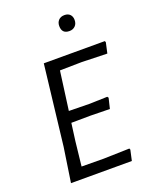

<svg xmlns="http://www.w3.org/2000/svg" viewBox="-155 -925 797 1008"><g transform="rotate(-20 244.0 -420.5)"><path d="M332 -841Q352 -841 363 -829.5Q374 -818 374 -799Q374 -778 361.5 -765.5Q349 -753 329 -753Q287 -753 287 -796Q287 -816 299 -828.5Q311 -841 332 -841ZM413 -66 416 -59 403 0H63L92 -193L144 -640H485L488 -633L475 -574L333 -578L211 -576L182 -360L297 -358L397 -361L402 -354L388 -296L282 -298L173 -297L160 -199L145 -63L268 -62Z"/></g></svg>

Font: Alegreya Sans
Style: Italic
Weight: 400
Italic angle: -7°
Designer: Juan Pablo del Peral
Foundry: Huerta Tipografica
Version: Version 2.007